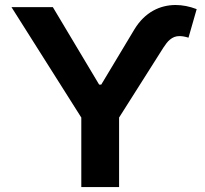

<svg xmlns="http://www.w3.org/2000/svg" viewBox="-20 -756 829 776"><path d="M193.5 -727.3 380.7 -414.1H389.2L523.1 -637.1Q539.1 -663.4 558.1 -682Q577.1 -700.6 598.4 -712.5Q619.7 -724.4 642.8 -730.1Q665.8 -735.8 689.6 -735.8Q731.2 -735.8 774.9 -719.1L741.8 -603.7Q721.6 -610.1 705.3 -610.1Q693.5 -610.1 684.3 -606.4Q675.1 -602.6 667.3 -596.2Q659.4 -589.8 653.1 -581.5Q646.7 -573.2 640.6 -563.9L461.3 -280.9V0H308.6V-280.9L26.3 -727.3Z"/></svg>

Font: Inter P
Style: Bold
Weight: 700
Designer: Rasmus Andersson
Foundry: rsms
Version: Version 3.018;git-588b23468